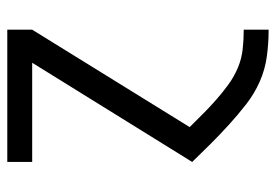

<svg xmlns="http://www.w3.org/2000/svg" viewBox="-138 -422 775 540"><g transform="rotate(-90 250.0 -152.5)"><path d="M435 215Q398 215 361 210Q324 205 290 190Q256 175 226.5 152Q197 129 169.5 104Q142 79 116 53Q90 27 64 0L343 -450H64V-520H436V-450L162 -7Q181 12 200 31Q219 50 239.5 68Q260 86 282 102Q304 118 329 128.5Q354 139 381 142Q408 145 435 145H436V215Z"/></g></svg>

Font: Zed Sans
Style: Regular
Weight: 400
Designer: Belleve Invis
Foundry: Belleve Invis
Version: Version 1.0.0; ttfautohint (v1.8.4)